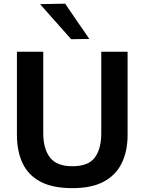

<svg xmlns="http://www.w3.org/2000/svg" viewBox="-20 -988 769 1021"><path d="M365.5 12.5Q259.5 12.5 194.5 -22.2Q129.5 -57 99.8 -120.8Q70 -184.5 70 -271V-713H210V-280Q210 -196.5 246 -150.2Q282 -104 365 -104Q449.5 -104 484 -150Q518.5 -196 518.5 -280.5V-713H658.5V-270.5Q658.5 -184.5 627.5 -120.8Q596.5 -57 532 -22.2Q467.5 12.5 365.5 12.5ZM358.5 -779.5Q318 -825 277 -871.2Q236 -917.5 193 -966L326.5 -968.5Q358.5 -921.5 390.5 -874.8Q422.5 -828 455 -781Z"/></svg>

Font: Commissioner SemiBold
Style: Regular
Weight: 600
Designer: Kostas Bartsokas
Foundry: Kostas Bartsokas
Version: Version 1.000; ttfautohint (v1.8.3)